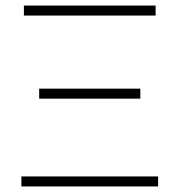

<svg xmlns="http://www.w3.org/2000/svg" viewBox="-20 -671 646 691"><path d="M57 0V-36H549V0ZM121 -316V-352H485V-316ZM66 -615V-651H540V-615Z"/></svg>

Font: Ysabeau ExtraLight
Style: Regular
Weight: 250
Designer: Christian Thalmann (Catharsis Fonts)
Version: Version 2.002